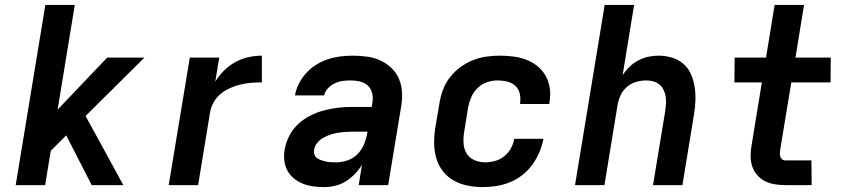

<svg xmlns="http://www.w3.org/2000/svg" viewBox="-20 -755 3440 783"><path d="M354 0 250 -203 187 -140 164 0H44L165 -735H285L215 -308L417 -520H569L329 -282L483 0Z M668 0 754 -520H874L858 -422Q873 -447 894.5 -468Q916 -489 941 -502.5Q966 -516 993.5 -522Q1021 -528 1048 -528V-419Q1027 -419 1006 -417.5Q985 -416 963.5 -411Q942 -406 921 -397Q900 -388 882 -374Q864 -360 852.5 -340Q841 -320 837 -299L788 0Z M1302 8Q1279 8 1257 5Q1235 2 1215 -6Q1195 -14 1178.5 -27.5Q1162 -41 1152 -59.5Q1142 -78 1139.5 -100.5Q1137 -123 1141 -146Q1146 -174 1160 -201.5Q1174 -229 1197 -250Q1220 -271 1247.5 -284.5Q1275 -298 1304 -305.5Q1333 -313 1361.5 -316Q1390 -319 1419 -319H1496L1499 -338Q1502 -357 1497.5 -375.5Q1493 -394 1480 -406Q1467 -418 1448.5 -422.5Q1430 -427 1410 -427Q1394 -427 1378 -425Q1362 -423 1346 -415.5Q1330 -408 1317.5 -395Q1305 -382 1302 -366H1183Q1187 -390 1199 -414Q1211 -438 1229.5 -458Q1248 -478 1271 -492Q1294 -506 1319 -514Q1344 -522 1369 -525Q1394 -528 1419 -528Q1448 -528 1477 -524Q1506 -520 1531 -508.5Q1556 -497 1576 -478Q1596 -459 1607 -433.5Q1618 -408 1619.5 -379Q1621 -350 1616 -321L1563 0H1443L1456 -83Q1444 -63 1427 -45.5Q1410 -28 1390 -15.5Q1370 -3 1347 2.5Q1324 8 1302 8ZM1351 -93Q1374 -93 1397.5 -101Q1421 -109 1438.5 -127Q1456 -145 1465 -167.5Q1474 -190 1478 -213L1479 -218H1419Q1404 -218 1388.5 -217Q1373 -216 1358 -213.5Q1343 -211 1327.5 -206Q1312 -201 1298 -193Q1284 -185 1273.5 -172Q1263 -159 1261 -144Q1259 -134 1262.5 -124.5Q1266 -115 1274 -109.5Q1282 -104 1291.5 -101Q1301 -98 1310.5 -96Q1320 -94 1330.5 -93.5Q1341 -93 1351 -93Z M1950 8Q1918 8 1887.5 2Q1857 -4 1831 -18.5Q1805 -33 1786.5 -56.5Q1768 -80 1759.5 -109Q1751 -138 1750.5 -169.5Q1750 -201 1755 -233L1772 -333Q1776 -360 1786 -387.5Q1796 -415 1814 -438.5Q1832 -462 1856 -480Q1880 -498 1907.5 -509Q1935 -520 1962.5 -524Q1990 -528 2017 -528Q2046 -528 2073.5 -524.5Q2101 -521 2126 -511.5Q2151 -502 2171.5 -485.5Q2192 -469 2205 -446Q2218 -423 2222 -395.5Q2226 -368 2221 -340L2220 -331H2101V-335Q2104 -355 2099.5 -374Q2095 -393 2081 -405.5Q2067 -418 2048 -422.5Q2029 -427 2009 -427Q1987 -427 1965.5 -419.5Q1944 -412 1927.5 -396Q1911 -380 1902 -359Q1893 -338 1889 -317L1873 -217Q1869 -193 1870.5 -170Q1872 -147 1883 -129Q1894 -111 1914.5 -102Q1935 -93 1959 -93Q1978 -93 1998.5 -98.5Q2019 -104 2036 -117.5Q2053 -131 2063.5 -150Q2074 -169 2077 -189H2196V-188Q2191 -161 2179.5 -134Q2168 -107 2151 -83.5Q2134 -60 2110.5 -41.5Q2087 -23 2060 -12Q2033 -1 2005 3.5Q1977 8 1950 8Z M2325 0 2446 -735H2566L2519 -448Q2531 -467 2547 -482.5Q2563 -498 2583 -508.5Q2603 -519 2623.5 -523.5Q2644 -528 2665 -528Q2694 -528 2720.5 -520Q2747 -512 2767 -494.5Q2787 -477 2798 -452Q2809 -427 2813 -400Q2817 -373 2816 -344.5Q2815 -316 2810 -287L2763 0H2643L2693 -303Q2695 -318 2696 -333Q2697 -348 2694.5 -362Q2692 -376 2686 -388.5Q2680 -401 2669.5 -410Q2659 -419 2645 -423Q2631 -427 2616 -427Q2596 -427 2576 -421.5Q2556 -416 2539 -402.5Q2522 -389 2512.5 -369.5Q2503 -350 2499 -330L2445 0Z M3290 0H3182Q3161 0 3139.5 -3.5Q3118 -7 3099.5 -16.5Q3081 -26 3067.5 -41.5Q3054 -57 3047.5 -77Q3041 -97 3041 -118.5Q3041 -140 3045 -162L3087 -419H2975L2976 -520H3104L3139 -735H3259L3224 -520H3368L3367 -419H3207L3162 -146Q3161 -138 3160.5 -130.5Q3160 -123 3162 -116.5Q3164 -110 3169 -105.5Q3174 -101 3182 -101H3289Z"/></svg>

Font: Iosevka Aile Oblique
Style: Bold
Weight: 700
Italic angle: -9°
Designer: Belleve Invis
Foundry: Belleve Invis
Version: Version 31.1.0; ttfautohint (v1.8.4)